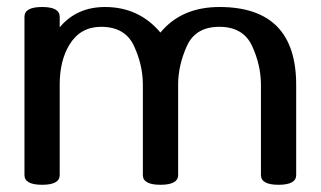

<svg xmlns="http://www.w3.org/2000/svg" viewBox="-20 -508 902 540"><path d="M763.2 11.7Q713.9 11.7 713.9 -15.6V-269.5Q713.9 -324.7 689 -378.7Q664.1 -432.6 596.7 -432.6Q529.8 -432.6 505.4 -378.2Q481 -323.7 481 -270V-15.6Q481 11.7 431.2 11.7Q381.8 11.7 381.8 -15.6V-269.5Q381.8 -324.7 356.9 -378.7Q332 -432.6 264.2 -432.6Q206.1 -432.6 175.3 -382.3Q147.9 -337.4 147.9 -270V-15.6Q147.9 11.7 98.6 11.7Q48.8 11.7 48.8 -15.6V-460.9Q48.8 -488.3 98.6 -488.3Q147.9 -488.3 147.9 -460.9V-431.2Q195.8 -488.3 275.4 -488.3Q370.6 -488.3 431.2 -416.5Q490.7 -488.3 597.2 -488.3Q813 -488.3 813 -269.5V-15.6Q813 11.7 763.2 11.7Z"/></svg>

Font: Gayathri
Style: Bold
Weight: 700
Designer: Binoy Dominic <binoy.domenic@gmail.com>
Foundry: SMC
Version: Version 1.000